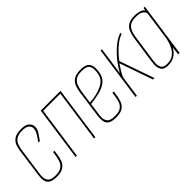

<svg xmlns="http://www.w3.org/2000/svg" viewBox="48 -1075 1655 1655"><g transform="rotate(-45 875.0 -248.0)"><path d="M145 7Q101 7 78 -4.5Q55 -16 47 -35.5Q39 -55 39 -78Q39 -89 40.5 -101Q42 -113 43 -124L77 -372Q81 -403 91.5 -433Q102 -463 130.5 -483Q159 -503 216 -503Q272 -503 294.5 -481Q317 -459 317 -431Q317 -400 298 -373L259 -315H239L273 -363Q284 -380 291 -397Q298 -414 298 -430Q298 -454 279 -470.5Q260 -487 214 -487Q165 -487 140 -468.5Q115 -450 106 -423Q97 -396 93 -369L59 -127Q58 -116 56.5 -105.5Q55 -95 55 -84Q55 -53 72.5 -31Q90 -9 146 -9Q195 -9 219.5 -27.5Q244 -46 253 -73.5Q262 -101 266 -127L272 -167H288L282 -124Q278 -93 267 -63Q256 -33 228.5 -13Q201 7 145 7Z M379 0 449 -495H690L620 0H604L672 -479H463L395 0Z M867 7Q824 7 801 -4.5Q778 -16 770 -35.5Q762 -55 762 -78Q762 -89 763.5 -101Q765 -113 766 -124L800 -372Q804 -403 815.5 -433Q827 -463 855.5 -483Q884 -503 939 -503Q982 -503 1004 -491.5Q1026 -480 1034.5 -460.5Q1043 -441 1043 -417Q1043 -407 1042 -395Q1041 -383 1039 -372Q1031 -318 995 -289Q959 -260 906.5 -247.5Q854 -235 796 -228L782 -127Q781 -116 779.5 -105.5Q778 -95 778 -84Q778 -53 795.5 -31Q813 -9 869 -9Q918 -9 942 -26Q966 -43 975.5 -70Q985 -97 989 -127L995 -167H1011L1005 -124Q1001 -93 990 -63Q979 -33 951.5 -13Q924 7 867 7ZM798 -244Q891 -250 953 -281.5Q1015 -313 1023 -372Q1025 -384 1026 -395.5Q1027 -407 1027 -418Q1027 -448 1010 -467.5Q993 -487 937 -487Q893 -487 868.5 -471.5Q844 -456 832.5 -428.5Q821 -401 815 -363Z M1110 0 1180 -496H1196L1160 -241Q1200 -313 1246.5 -364.5Q1293 -416 1336 -446.5Q1379 -477 1410 -484L1408 -468Q1375 -458 1342 -433Q1309 -408 1280 -377.5Q1251 -347 1230 -318L1341 0H1323L1217 -304Q1195 -272 1176.5 -241.5Q1158 -211 1153 -190L1126 0Z M1501 7Q1454 7 1437.5 -17Q1421 -41 1421 -78Q1421 -89 1422.5 -100.5Q1424 -112 1425 -124L1461 -372Q1467 -409 1479.5 -438.5Q1492 -468 1520 -485.5Q1548 -503 1599 -503Q1631 -503 1660.5 -493.5Q1690 -484 1697 -466L1701 -494H1717L1647 0H1630L1639 -76Q1633 -63 1616.5 -43Q1600 -23 1571.5 -8Q1543 7 1501 7ZM1506 -9Q1549 -9 1576.5 -27.5Q1604 -46 1620.5 -74.5Q1637 -103 1645.5 -133Q1654 -163 1657 -186L1693 -439Q1692 -445 1684.5 -456.5Q1677 -468 1657.5 -477.5Q1638 -487 1598 -487Q1537 -487 1511 -456.5Q1485 -426 1477 -369L1442 -127Q1440 -114 1438.5 -101.5Q1437 -89 1437 -78Q1437 -48 1451 -28.5Q1465 -9 1506 -9Z"/></g></svg>

Font: Alumni Sans Pinstripe
Style: Italic
Weight: 400
Italic angle: -8°
Designer: Robert E. Leuschke
Foundry: Robert E. Leuschke
Version: Version 1.010; ttfautohint (v1.8.4.7-5d5b)